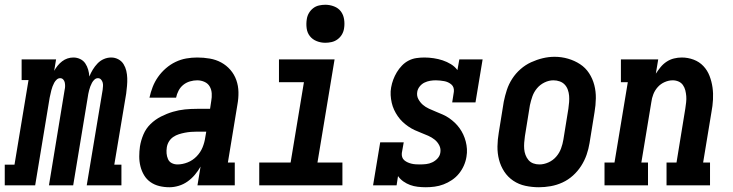

<svg xmlns="http://www.w3.org/2000/svg" viewBox="-63 -780 3083 808"><path d="M-43 0V-87H-2L57 -443H28V-530H173L165 -482Q171 -493 179.5 -503.5Q188 -514 198.5 -522Q209 -530 221 -534Q233 -538 246 -538Q246 -538 246 -538Q246 -538 246 -538Q261 -538 274.5 -531.5Q288 -525 296 -513Q304 -501 308 -487Q312 -473 313 -458Q319 -473 327.5 -487Q336 -501 347.5 -513Q359 -525 374 -531.5Q389 -538 405 -538Q405 -538 405 -538Q405 -538 405 -538Q421 -538 435 -530.5Q449 -523 457 -510Q465 -497 468.5 -482Q472 -467 472.5 -451Q473 -435 471.5 -418.5Q470 -402 468 -386L418 -87H448V0H302L369 -402Q370 -410 370.5 -418Q371 -426 369 -433Q367 -440 362 -445.5Q357 -451 349 -451Q341 -451 334.5 -445Q328 -439 324 -431.5Q320 -424 317 -416Q314 -408 312 -400Q310 -392 308.5 -384.5Q307 -377 306 -369L245 0H143L209 -402Q211 -410 211 -418Q211 -426 209.5 -433Q208 -440 203 -445.5Q198 -451 190 -451Q182 -451 175.5 -445Q169 -439 165 -431.5Q161 -424 158 -416Q155 -408 153 -400Q151 -392 149.5 -384.5Q148 -377 146 -369L85 0Z M650 8Q628 8 607.5 3Q587 -2 570.5 -13.5Q554 -25 543.5 -42.5Q533 -60 528 -80Q523 -100 523 -121.5Q523 -143 526 -164Q530 -189 540.5 -214Q551 -239 570.5 -258Q590 -277 614.5 -289.5Q639 -302 664.5 -309.5Q690 -317 715 -319.5Q740 -322 766 -322H821L826 -355Q829 -371 828 -387Q827 -403 819.5 -416Q812 -429 797.5 -435.5Q783 -442 767 -442Q752 -442 736.5 -437.5Q721 -433 708.5 -423Q696 -413 688.5 -398.5Q681 -384 678 -369H566Q571 -392 579.5 -414Q588 -436 602 -456Q616 -476 635 -492.5Q654 -509 676 -519.5Q698 -530 721 -534Q744 -538 767 -538Q794 -538 820 -533.5Q846 -529 868 -517Q890 -505 906.5 -486Q923 -467 931.5 -443Q940 -419 940.5 -392.5Q941 -366 936 -339L896 -96H925V0H768L781 -79Q771 -61 757 -44.5Q743 -28 726 -16Q709 -4 689 2Q669 8 650 8ZM684 -88Q705 -88 726.5 -96.5Q748 -105 764.5 -122Q781 -139 789.5 -160Q798 -181 801 -203L805 -226H766Q753 -226 740.5 -225Q728 -224 715 -221.5Q702 -219 689.5 -215Q677 -211 666 -203.5Q655 -196 648 -184.5Q641 -173 639 -160Q637 -147 638 -134.5Q639 -122 644 -110.5Q649 -99 660 -93.5Q671 -88 684 -88Z M1028 0V-96H1160L1216 -434H1111V-530H1345L1273 -96H1378V0ZM1306 -600Q1287 -600 1269.5 -607Q1252 -614 1241 -628Q1230 -642 1227.5 -661Q1225 -680 1228 -699Q1230 -713 1237 -725Q1244 -737 1255 -745.5Q1266 -754 1279.5 -757Q1293 -760 1306 -760Q1325 -760 1343 -753Q1361 -746 1371.5 -732Q1382 -718 1385 -699Q1388 -680 1385 -661Q1383 -647 1376 -635Q1369 -623 1357.5 -614.5Q1346 -606 1332.5 -603Q1319 -600 1306 -600Z M1729 8Q1712 8 1695 6Q1678 4 1663 -1.5Q1648 -7 1634.5 -16.5Q1621 -26 1612 -39L1606 0H1507L1537 -181H1636L1628 -136Q1627 -127 1629.5 -119Q1632 -111 1638.5 -105.5Q1645 -100 1653 -96.5Q1661 -93 1669.5 -91Q1678 -89 1687 -88.5Q1696 -88 1704 -88Q1717 -88 1730.5 -89.5Q1744 -91 1756.5 -97Q1769 -103 1778.5 -113.5Q1788 -124 1790 -137Q1793 -154 1785.5 -168.5Q1778 -183 1766 -192.5Q1754 -202 1739.5 -208.5Q1725 -215 1710.5 -220.5Q1696 -226 1682 -232.5Q1668 -239 1655 -248Q1642 -257 1631 -267.5Q1620 -278 1611 -291Q1602 -304 1595.5 -318Q1589 -332 1585.5 -347.5Q1582 -363 1581 -379.5Q1580 -396 1583 -412Q1586 -429 1592 -445Q1598 -461 1607 -476Q1616 -491 1628.5 -504Q1641 -517 1656.5 -525Q1672 -533 1689 -535.5Q1706 -538 1723 -538Q1742 -538 1762 -535Q1782 -532 1800 -526Q1818 -520 1834.5 -510Q1851 -500 1862 -485L1870 -530H1968L1938 -349H1840L1847 -394Q1848 -403 1845.5 -411Q1843 -419 1836.5 -424.5Q1830 -430 1822.5 -433.5Q1815 -437 1806.5 -438.5Q1798 -440 1789 -441Q1780 -442 1771 -442Q1759 -442 1747 -440Q1735 -438 1723.5 -432.5Q1712 -427 1703.5 -416.5Q1695 -406 1693 -394Q1690 -377 1697.5 -363Q1705 -349 1716.5 -339Q1728 -329 1742.5 -322.5Q1757 -316 1771.5 -310Q1786 -304 1800 -298Q1814 -292 1827 -283Q1840 -274 1851 -263.5Q1862 -253 1871 -240.5Q1880 -228 1886.5 -214Q1893 -200 1897 -184.5Q1901 -169 1902 -153Q1903 -137 1900 -120Q1897 -101 1889 -83Q1881 -65 1868.5 -49.5Q1856 -34 1839 -22.5Q1822 -11 1803.5 -4Q1785 3 1766 5.5Q1747 8 1729 8Z M2205 8Q2176 8 2148 2Q2120 -4 2097 -19.5Q2074 -35 2059 -58Q2044 -81 2037 -108Q2030 -135 2030.5 -164Q2031 -193 2036 -222L2057 -352Q2062 -377 2070 -401.5Q2078 -426 2092.5 -448.5Q2107 -471 2127.5 -489Q2148 -507 2172 -518Q2196 -529 2221 -535Q2246 -541 2271 -541Q2300 -541 2327.5 -533Q2355 -525 2378 -510Q2401 -495 2416 -472Q2431 -449 2438 -422Q2445 -395 2444.5 -366Q2444 -337 2439 -308L2418 -178Q2414 -153 2405.5 -128.5Q2397 -104 2382.5 -81.5Q2368 -59 2348 -41Q2328 -23 2304 -12Q2280 -1 2254.5 3.5Q2229 8 2205 8ZM2207 -88Q2226 -88 2245 -96.5Q2264 -105 2277.5 -120.5Q2291 -136 2298 -155Q2305 -174 2308 -193L2329 -323Q2331 -337 2332 -350.5Q2333 -364 2332 -377Q2331 -390 2326.5 -402.5Q2322 -415 2313.5 -424Q2305 -433 2292.5 -437.5Q2280 -442 2266 -442Q2247 -442 2228.5 -433Q2210 -424 2197 -408.5Q2184 -393 2177.5 -374.5Q2171 -356 2167 -337L2146 -207Q2144 -193 2143 -179.5Q2142 -166 2143 -153Q2144 -140 2148.5 -128Q2153 -116 2161 -106.5Q2169 -97 2181 -92.5Q2193 -88 2207 -88Z M2481 0V-96H2523L2579 -434H2550V-530H2707L2697 -470Q2706 -484 2717 -497.5Q2728 -511 2742.5 -520.5Q2757 -530 2773.5 -534Q2790 -538 2806 -538Q2832 -538 2856 -529Q2880 -520 2897 -502Q2914 -484 2923 -460.5Q2932 -437 2935.5 -412Q2939 -387 2937.5 -360.5Q2936 -334 2931 -308L2896 -96H2925V0H2742V-96H2784L2821 -323Q2823 -336 2824.5 -349.5Q2826 -363 2825 -375.5Q2824 -388 2821 -400Q2818 -412 2811 -422Q2804 -432 2792.5 -437Q2781 -442 2768 -442Q2751 -442 2734 -434.5Q2717 -427 2705 -413.5Q2693 -400 2686.5 -383.5Q2680 -367 2678 -350L2636 -96H2664V0Z"/></svg>

Font: Iosevka Slab Oblique
Style: Bold
Weight: 700
Italic angle: -9°
Monospace: yes
Designer: Belleve Invis
Foundry: Belleve Invis
Version: Version 11.1.1; ttfautohint (v1.8.3)